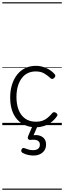

<svg xmlns="http://www.w3.org/2000/svg" viewBox="-20 -1095 561 1680"><path d="M295 19Q227 19 176 -11.5Q125 -42 97 -100Q69 -158 69 -241Q69 -302 84.5 -352.5Q100 -403 129 -440.5Q158 -478 200 -498.5Q242 -519 295 -519Q341 -519 385.5 -499Q430 -479 459 -445Q465 -437 464 -429.5Q463 -422 454 -413Q445 -404 437.5 -404Q430 -404 423 -410Q394 -437 365 -453.5Q336 -470 292 -470Q254 -470 223 -455Q192 -440 170 -410.5Q148 -381 136 -339.5Q124 -298 124 -245Q124 -182 143 -133.5Q162 -85 200 -57.5Q238 -30 296 -30Q326 -30 350 -38Q374 -46 395.5 -63.5Q417 -81 439 -107Q446 -114 454 -113.5Q462 -113 471 -107Q479 -101 482 -93.5Q485 -86 479 -79Q456 -45 425 -23Q394 -1 360.5 9Q327 19 295 19ZM270 266Q254 266 227 261Q200 256 175 241Q167 235 166 227.5Q165 220 169 211Q174 203 180.5 200.5Q187 198 196 202Q211 208 229.5 213.5Q248 219 268 219Q298 219 313.5 206.5Q329 194 329 170Q329 147 310 135.5Q291 124 249 129Q241 130 236 128.5Q231 127 227 122Q222 115 222.5 109Q223 103 227 94L269 -4H314L265 108L248 94Q285 83 315.5 89Q346 95 364.5 115Q383 135 383 170Q383 199 369 220.5Q355 242 330 254Q305 266 270 266ZM0 555H521V565H0ZM0 -20H521V0H0ZM0 -505H521V-500H0ZM0 -1075H521V-1065H0Z"/></svg>

Font: Playwrite AR Guides
Style: Regular
Weight: 400
Designer: Veronika Burian, José Scaglione
Foundry: TypeTogether
Version: Version 1.003